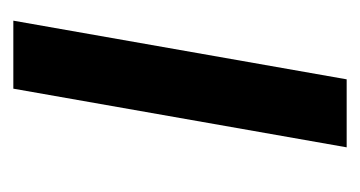

<svg xmlns="http://www.w3.org/2000/svg" viewBox="-146 -394 540 288"><g transform="rotate(90 124.0 -250.0)"><path d="M11 0H113L201 -500H99Z"/></g></svg>

Font: Uncut Sans Medium
Style: Italic
Weight: 500
Italic angle: -10°
Designer: Kasper Nordkvist
Foundry: Uncut Type
Version: Version 1.111;FEAKit 1.0